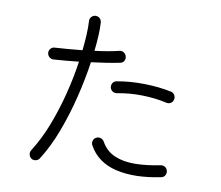

<svg xmlns="http://www.w3.org/2000/svg" viewBox="-86 -902 1172 1019"><g transform="rotate(10 500.0 -392.5)"><path d="M145 8Q135 1 132 -12Q129 -25 136 -36Q180 -105 213 -190.5Q246 -276 269 -367Q292 -458 304 -543Q268 -539 234 -536Q200 -533 169 -531Q156 -530 146 -539Q136 -548 135 -561Q134 -574 143 -584Q152 -594 165 -594Q197 -596 234.5 -599Q272 -602 312 -606Q317 -652 319 -692Q321 -732 319 -765Q318 -778 327 -787.5Q336 -797 349 -798Q363 -798 372 -789.5Q381 -781 382 -767Q384 -736 382 -697Q380 -658 375 -614Q450 -623 506 -637Q519 -640 530 -632.5Q541 -625 544 -612Q547 -599 540 -588Q533 -577 519 -575Q485 -568 446.5 -562Q408 -556 367 -551Q354 -460 329.5 -360Q305 -260 270 -167Q235 -74 189 -2Q182 9 169 12Q156 15 145 8ZM840 -15Q701 14 599 -10Q497 -34 451 -118Q445 -129 448.5 -142Q452 -155 464 -161Q475 -167 487.5 -163.5Q500 -160 507 -148Q534 -100 581.5 -80Q629 -60 692 -61Q755 -62 827 -77Q840 -79 850.5 -72.5Q861 -66 864 -52Q867 -39 860 -28Q853 -17 840 -15ZM798 -409Q737 -423 667 -424.5Q597 -426 531 -413Q518 -411 507.5 -418Q497 -425 494 -438Q492 -452 499 -462.5Q506 -473 519 -475Q590 -488 668.5 -486.5Q747 -485 813 -471Q826 -468 832.5 -456.5Q839 -445 836 -432Q833 -419 822 -412.5Q811 -406 798 -409Z"/></g></svg>

Font: Zen Maru Gothic
Style: Regular
Weight: 400
Designer: Yoshimichi Ohira
Foundry: Positype
Version: Version 1.002